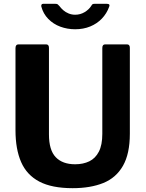

<svg xmlns="http://www.w3.org/2000/svg" viewBox="-20 -974 761 1004"><path d="M659 -275Q659 -170 623 -107Q587 -44 520 -17Q453 10 360 10Q251 10 185.5 -24.5Q120 -59 90.5 -126.5Q61 -194 61 -293V-722Q61 -742 77 -742H221Q236 -742 236 -724V-271Q236 -189 271.5 -152Q307 -115 373 -115Q415 -115 447 -130.5Q479 -146 497 -181Q515 -216 515 -274V-723Q515 -742 530 -742H644Q659 -742 659 -724V-275ZM539 -954Q557 -954 551 -939Q538 -903 512.5 -876.5Q487 -850 451.5 -835.5Q416 -821 373 -821Q332 -821 295.5 -834.5Q259 -848 232.5 -875Q206 -902 196 -940Q195 -945 197 -949.5Q199 -954 205 -954H270Q278 -954 281.5 -951.5Q285 -949 291 -942Q299 -931 311 -920.5Q323 -910 339 -903.5Q355 -897 373 -897Q400 -897 422.5 -910.5Q445 -924 457 -943Q461 -951 465 -952.5Q469 -954 474 -954Z"/></svg>

Font: Libre Franklin
Style: Bold
Weight: 700
Designer: Pablo Impallari, Rodrigo Fuenzalida, Nhung Nguyen
Foundry: Impallari Type
Version: Version 3.000